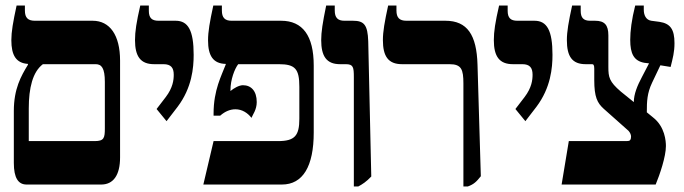

<svg xmlns="http://www.w3.org/2000/svg" viewBox="-20 -667 2474 694"><path d="M76 0H346C389 0 414 -33 414 -98V-448C414 -540 377 -592 315 -592H106C81 -592 70 -603 70 -629V-647H40C27 -587 21 -552 21 -522C21 -467 38 -439 81 -436V-433C56 -392 30 -346 30 -266V-78C30 -24 46 0 76 0ZM84 -157V-275C84 -349 98 -407 135 -435H326C347 -435 359 -421 359 -371V-203C359 -168 356 -157 322 -157Z M582 -229 622 -281C674 -350 680 -422 680 -469C680 -557 660 -592 615 -592H553C529 -592 518 -602 518 -628V-647H487C473 -586 468 -553 468 -522C468 -463 488 -435 537 -435H571C598 -435 608 -422 608 -397C608 -378 605 -350 579 -316L546 -273Z M715 0H999C1075 0 1114 -66 1114 -188V-430C1114 -538 1074 -592 996 -592H817C793 -592 782 -603 782 -629V-647H751C738 -587 732 -553 732 -521C732 -466 750 -437 796 -436V-434C781 -394 752 -342 752 -257V-249H776C794 -265 813 -272 831 -272C855 -272 875 -259 889 -241C893 -252 908 -270 908 -298C908 -338 888 -359 858 -359C844 -359 825 -348 813 -338V-341C813 -379 828 -418 841 -435H988C1047 -435 1062 -418 1062 -353V-238C1062 -177 1046 -157 985 -157H752Z M1259 7H1275C1290 -1 1304 -10 1322 -29L1311 -518C1309 -577 1296 -592 1256 -592H1225C1201 -592 1190 -603 1190 -629V-647H1159C1146 -584 1141 -551 1141 -522C1141 -464 1160 -435 1209 -435H1230C1257 -435 1259 -424 1259 -388Z M1655 7H1671C1693 -1 1702 -10 1718 -30L1706 -433C1703 -541 1669 -592 1590 -592H1449C1424 -592 1413 -603 1413 -629V-647H1383C1370 -587 1364 -553 1364 -522C1364 -464 1383 -435 1433 -435H1605C1648 -435 1655 -416 1655 -365Z M1879 -229 1919 -281C1971 -350 1977 -422 1977 -469C1977 -557 1957 -592 1912 -592H1850C1826 -592 1815 -602 1815 -628V-647H1784C1770 -586 1765 -553 1765 -522C1765 -463 1785 -435 1834 -435H1868C1895 -435 1905 -422 1905 -397C1905 -378 1902 -350 1876 -316L1843 -273Z M2010 0H2350C2365 -36 2387 -101 2387 -139C2387 -156 2384 -209 2340 -243L2318 -261C2318 -301 2319 -330 2337 -368L2367 -431L2404 -425C2412 -457 2418 -479 2418 -511C2418 -561 2403 -582 2364 -588L2334 -592C2315 -595 2307 -612 2307 -632V-647H2276C2263 -596 2258 -554 2258 -523C2258 -473 2271 -447 2309 -440L2326 -438L2300 -388C2284 -358 2271 -327 2271 -298L2224 -336C2182 -372 2179 -388 2179 -425V-539C2179 -577 2165 -592 2131 -592H2113C2089 -592 2079 -603 2079 -628V-647H2048C2035 -587 2029 -553 2029 -522C2029 -463 2048 -435 2097 -435H2120C2125 -435 2128 -432 2128 -419V-378C2128 -316 2139 -295 2162 -274L2252 -194C2258 -187 2261 -180 2261 -173C2261 -168 2260 -163 2257 -160C2255 -158 2251 -157 2245 -157H2036Z"/></svg>

Font: Noto Serif Hebrew ExtraCondensed ExtraBold
Style: Regular
Weight: 800
Width: 2
Designer: Monotype Design Team
Foundry: Monotype Imaging Inc.
Version: Version 2.004